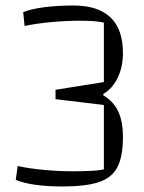

<svg xmlns="http://www.w3.org/2000/svg" viewBox="-20 -660 522 695"><path d="M207 15Q152 15 108.5 9Q65 3 37 -9L44 -59Q85 -50 139 -45Q193 -40 242 -40Q329 -40 356 -47V-280L181 -301V-335L356 -363V-578Q330 -585 269 -585Q220 -585 165.5 -580Q111 -575 69 -566L64 -616Q94 -628 141 -634Q188 -640 246 -640Q335 -640 380 -597Q425 -554 425 -468Q425 -418 406 -378.5Q387 -339 354 -320V-315Q391 -293 408 -256.5Q425 -220 425 -163Q425 -95 405.5 -56Q386 -17 338.5 -1Q291 15 207 15Z"/></svg>

Font: Changa ExtraLight ExtraLight
Style: Regular
Weight: 250
Version: Version 3.002; ttfautohint (v1.8.2)